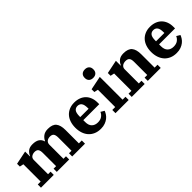

<svg xmlns="http://www.w3.org/2000/svg" viewBox="150 -1778 2800 2800"><g transform="rotate(-45 1550.0 -378.0)"><path d="M37 -66H97V-423L37 -436V-493L246 -536V-437H251Q265 -477 299.5 -506.5Q334 -536 396 -536Q464 -536 502.5 -511Q541 -486 555 -437H559Q575 -476 613 -506Q651 -536 714 -536Q808 -536 846.5 -488Q885 -440 885 -343V-66H945V0H681V-66H733V-337Q733 -390 715.5 -412.5Q698 -435 656 -435Q639 -435 623 -430.5Q607 -426 594.5 -416.5Q582 -407 574.5 -392Q567 -377 567 -357V-66H619V0H363V-66H415V-337Q415 -390 397.5 -412.5Q380 -435 339 -435Q304 -435 276.5 -416.5Q249 -398 249 -357V-66H301V0H37Z M1265 12Q1203 12 1155.5 -8.5Q1108 -29 1075.5 -65.5Q1043 -102 1026 -152.5Q1009 -203 1009 -263Q1009 -326 1026.5 -377Q1044 -428 1076.5 -463Q1109 -498 1154.5 -517Q1200 -536 1256 -536Q1312 -536 1357 -519Q1402 -502 1433.5 -470.5Q1465 -439 1482 -394Q1499 -349 1499 -294V-260H1170V-220Q1170 -153 1205 -119Q1240 -85 1298 -85Q1352 -85 1385 -109.5Q1418 -134 1432 -169L1487 -136Q1478 -111 1461 -85Q1444 -59 1417 -37.5Q1390 -16 1352 -2Q1314 12 1265 12ZM1170 -323H1342V-337Q1342 -409 1319 -438Q1296 -467 1256 -467Q1216 -467 1193 -438Q1170 -409 1170 -337Z M1709 -593Q1667 -593 1643.5 -616Q1620 -639 1620 -678V-683Q1620 -722 1643.5 -745Q1667 -768 1709 -768Q1751 -768 1774.5 -745Q1798 -722 1798 -683V-678Q1798 -639 1774.5 -616Q1751 -593 1709 -593ZM1574 -66H1634V-423L1574 -436V-493L1786 -536V-66H1846V0H1574Z M1909 -66H1969V-423L1909 -436V-493L2118 -536V-437H2123Q2137 -477 2173 -506.5Q2209 -536 2272 -536Q2368 -536 2407.5 -487.5Q2447 -439 2447 -342V-66H2507V0H2240V-66H2295V-337Q2295 -390 2276.5 -412.5Q2258 -435 2214 -435Q2197 -435 2180 -430.5Q2163 -426 2150 -416.5Q2137 -407 2129 -392.5Q2121 -378 2121 -357V-66H2176V0H1909Z M2828 12Q2766 12 2718.5 -8.5Q2671 -29 2638.5 -65.5Q2606 -102 2589 -152.5Q2572 -203 2572 -263Q2572 -326 2589.5 -377Q2607 -428 2639.5 -463Q2672 -498 2717.5 -517Q2763 -536 2819 -536Q2875 -536 2920 -519Q2965 -502 2996.5 -470.5Q3028 -439 3045 -394Q3062 -349 3062 -294V-260H2733V-220Q2733 -153 2768 -119Q2803 -85 2861 -85Q2915 -85 2948 -109.5Q2981 -134 2995 -169L3050 -136Q3041 -111 3024 -85Q3007 -59 2980 -37.5Q2953 -16 2915 -2Q2877 12 2828 12ZM2733 -323H2905V-337Q2905 -409 2882 -438Q2859 -467 2819 -467Q2779 -467 2756 -438Q2733 -409 2733 -337Z"/></g></svg>

Font: IBM Plex Serif
Style: Bold
Weight: 700
Designer: Mike Abbink, Paul van der Laan, Pieter van Rosmalen
Foundry: Bold Monday
Version: Version 2.008